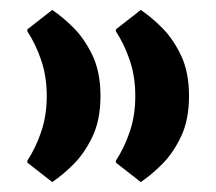

<svg xmlns="http://www.w3.org/2000/svg" viewBox="-20 -388 435 386"><path d="M85 -22 35 -61V-65Q52 -91 63 -123.5Q74 -156 74 -195Q74 -234 63 -266.5Q52 -299 35 -325V-329L85 -368Q106 -354 128 -332Q150 -310 166 -276.5Q182 -243 182 -195Q182 -147 166 -113.5Q150 -80 128 -58Q106 -36 85 -22ZM263 -22 213 -61V-65Q230 -91 241 -123.5Q252 -156 252 -195Q252 -234 241 -266.5Q230 -299 213 -325V-329L263 -368Q284 -354 306 -332Q328 -310 344 -276.5Q360 -243 360 -195Q360 -147 344 -113.5Q328 -80 306 -58Q284 -36 263 -22Z"/></svg>

Font: Fustat
Style: Bold
Weight: 700
Designer: Mohamed Gaber, Khaled Hosny, Laura Garcia Mut
Foundry: Kief Type Foundry, Alif Type Foundry, Hard Type Foundry
Version: Version 1.007